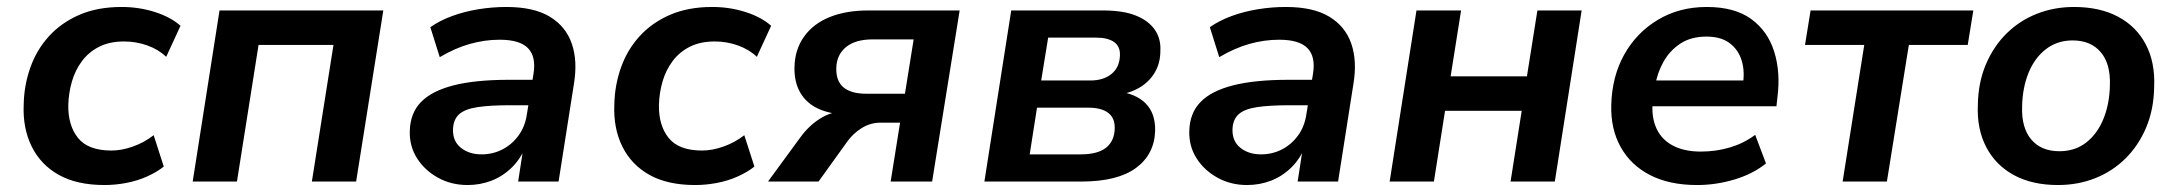

<svg xmlns="http://www.w3.org/2000/svg" viewBox="-20 -521 6250 551"><path d="M280 10Q201 10 149 -19Q97 -48 71 -100.5Q45 -153 48 -221Q49 -276 67 -327Q85 -378 120.5 -417Q156 -456 208 -478.5Q260 -501 329 -501Q379 -501 424.5 -486.5Q470 -472 498 -447L457 -358Q435 -379 403 -390.5Q371 -402 336 -402Q295 -402 265 -387Q235 -372 215.5 -346Q196 -320 186.5 -287.5Q177 -255 176 -220Q175 -161 204 -125Q233 -89 300 -89Q329 -89 361.5 -100.5Q394 -112 421 -133L450 -43Q430 -27 402 -14.5Q374 -2 342.5 4Q311 10 280 10Z M533 0 610 -491H1080L1002 0H875L937 -392H722L660 0Z M1322 10Q1275 10 1237 -11Q1199 -32 1177 -66.5Q1155 -101 1156 -144Q1157 -196 1188 -228Q1219 -260 1281.5 -276Q1344 -292 1441 -292H1520L1509 -219H1445Q1386 -219 1350 -213.5Q1314 -208 1297.5 -193Q1281 -178 1280 -150Q1279 -116 1302.5 -97Q1326 -78 1362 -78Q1394 -78 1421.5 -92Q1449 -106 1468 -132Q1487 -158 1492 -193L1511 -309Q1519 -358 1495.5 -382.5Q1472 -407 1414 -407Q1371 -407 1328.5 -395Q1286 -383 1242 -357L1215 -443Q1242 -462 1277.5 -475Q1313 -488 1353 -494.5Q1393 -501 1433 -501Q1512 -501 1558 -473Q1604 -445 1621 -395.5Q1638 -346 1627 -280L1583 0H1467L1483 -104H1490Q1475 -66 1449 -40.5Q1423 -15 1390.5 -2.5Q1358 10 1322 10Z M1975 10Q1896 10 1844 -19Q1792 -48 1766 -100.5Q1740 -153 1743 -221Q1744 -276 1762 -327Q1780 -378 1815.5 -417Q1851 -456 1903 -478.5Q1955 -501 2024 -501Q2074 -501 2119.5 -486.5Q2165 -472 2193 -447L2152 -358Q2130 -379 2098 -390.5Q2066 -402 2031 -402Q1990 -402 1960 -387Q1930 -372 1910.5 -346Q1891 -320 1881.5 -287.5Q1872 -255 1871 -220Q1870 -161 1899 -125Q1928 -89 1995 -89Q2024 -89 2056.5 -100.5Q2089 -112 2116 -133L2145 -43Q2125 -27 2097 -14.5Q2069 -2 2037.5 4Q2006 10 1975 10Z M2184 0 2277 -127Q2301 -160 2332.5 -180Q2364 -200 2393 -200H2413L2412 -192Q2364 -193 2329.5 -208.5Q2295 -224 2277 -254.5Q2259 -285 2260 -328Q2261 -379 2287.5 -416Q2314 -453 2361 -472Q2408 -491 2472 -491H2734L2655 0H2536L2563 -169H2507Q2478 -169 2453 -153.5Q2428 -138 2411 -114L2329 0ZM2466 -252H2577L2602 -408H2485Q2435 -408 2408 -386Q2381 -364 2380 -326Q2379 -288 2401 -270Q2423 -252 2466 -252Z M2805 0 2882 -491H3145Q3204 -491 3240.5 -476Q3277 -461 3294.5 -435Q3312 -409 3310 -375Q3310 -340 3294 -313Q3278 -286 3250 -269.5Q3222 -253 3183 -248L3185 -259Q3239 -253 3267.5 -224.5Q3296 -196 3295 -146Q3293 -78 3240 -39Q3187 0 3083 0ZM2935 -78H3081Q3130 -78 3154 -97Q3178 -116 3179 -152Q3180 -182 3160.5 -197Q3141 -212 3103 -212H2956ZM2968 -290H3109Q3147 -290 3170 -309Q3193 -328 3194 -362Q3195 -388 3177 -400.5Q3159 -413 3126 -413H2988Z M3559 10Q3512 10 3474 -11Q3436 -32 3414 -66.5Q3392 -101 3393 -144Q3394 -196 3425 -228Q3456 -260 3518.5 -276Q3581 -292 3678 -292H3757L3746 -219H3682Q3623 -219 3587 -213.5Q3551 -208 3534.5 -193Q3518 -178 3517 -150Q3516 -116 3539.5 -97Q3563 -78 3599 -78Q3631 -78 3658.5 -92Q3686 -106 3705 -132Q3724 -158 3729 -193L3748 -309Q3756 -358 3732.5 -382.5Q3709 -407 3651 -407Q3608 -407 3565.5 -395Q3523 -383 3479 -357L3452 -443Q3479 -462 3514.5 -475Q3550 -488 3590 -494.5Q3630 -501 3670 -501Q3749 -501 3795 -473Q3841 -445 3858 -395.5Q3875 -346 3864 -280L3820 0H3704L3720 -104H3727Q3712 -66 3686 -40.5Q3660 -15 3627.5 -2.5Q3595 10 3559 10Z M3968 0 4045 -491H4173L4143 -302H4362L4392 -491H4519L4442 0H4315L4347 -203H4127L4095 0Z M4850 10Q4771 10 4715.5 -18.5Q4660 -47 4631 -99Q4602 -151 4604 -220Q4606 -301 4641 -364Q4676 -427 4737.5 -464Q4799 -501 4878 -501Q4958 -501 5005.5 -466.5Q5053 -432 5071.5 -373Q5090 -314 5081 -243L5078 -216H4704L4714 -290H4999L4981 -274Q4988 -315 4978.5 -346.5Q4969 -378 4944 -397Q4919 -416 4877 -416Q4833 -416 4802.5 -396Q4772 -376 4754 -344Q4736 -312 4730 -275L4725 -246Q4717 -196 4730.5 -160Q4744 -124 4777.5 -105Q4811 -86 4861 -86Q4905 -86 4945 -98Q4985 -110 5017 -134L5048 -52Q5011 -22 4958 -6Q4905 10 4850 10Z M5268 0 5330 -392H5160L5176 -491H5643L5627 -392H5458L5395 0Z M5886 10Q5812 10 5759.5 -18.5Q5707 -47 5680 -99Q5653 -151 5656 -220Q5657 -284 5679 -336Q5701 -388 5738.5 -425Q5776 -462 5825.5 -481.5Q5875 -501 5932 -501Q6006 -501 6058.5 -473Q6111 -445 6138 -393.5Q6165 -342 6162 -272Q6161 -207 6139 -155Q6117 -103 6079.5 -66Q6042 -29 5992.5 -9.5Q5943 10 5886 10ZM5890 -87Q5935 -87 5967 -112Q5999 -137 6016.5 -180Q6034 -223 6035 -277Q6037 -338 6008.5 -371.5Q5980 -405 5928 -405Q5884 -405 5851.5 -380Q5819 -355 5801.5 -312Q5784 -269 5783 -215Q5781 -154 5809.5 -120.5Q5838 -87 5890 -87Z"/></svg>

Font: Nunito Sans 11pt
Style: Bold Italic
Weight: 700
Italic angle: -9°
Version: Version 3.101;gftools[0.9.27]